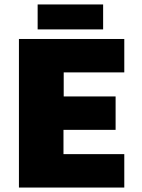

<svg xmlns="http://www.w3.org/2000/svg" viewBox="-20 -842 638 862"><path d="M65 0V-667H538V-517H266V-409H499V-259H265V-150H538V0ZM149 -710V-822H443V-710Z"/></svg>

Font: Maven Pro Black
Style: Regular
Weight: 900
Designer: Joe Prince
Foundry: Joe Prince
Version: Version 2.103